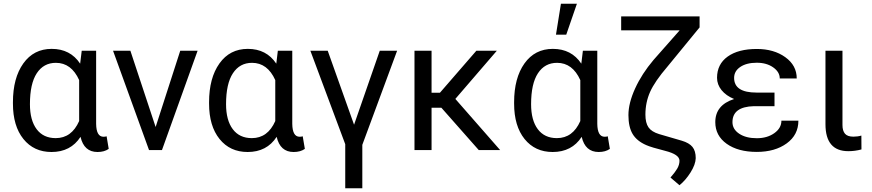

<svg xmlns="http://www.w3.org/2000/svg" viewBox="-20 -798 4638 1021"><path d="M491.2 -528.3V-139.2Q492.2 -70.8 530.3 -70.8Q539.6 -70.8 546.9 -73.2L558.1 -6.3Q534.7 10.3 498.5 10.3Q426.8 10.3 408.2 -70.3Q356 10.3 253.9 10.3Q160.2 10.3 104.5 -58.8Q48.8 -127.9 48.8 -247.1V-254.4Q48.8 -383.3 104 -460.7Q159.2 -538.1 254.9 -538.1Q354 -538.1 406.2 -459.5L414.6 -528.3ZM139.2 -244.1Q139.2 -158.7 174.8 -111.1Q210.4 -63.5 276.4 -63.5Q360.8 -63.5 400.9 -154.3V-372.1Q359.4 -463.9 277.3 -463.9Q211.9 -463.9 175.5 -408.4Q139.2 -353 139.2 -244.1Z M581.1 0ZM807.6 -122.6 938.5 -528.3H1030.8L841.3 0H772.5L581.1 -528.3H673.3Z M1534.2 -528.3V-139.2Q1535.2 -70.8 1573.2 -70.8Q1582.5 -70.8 1589.8 -73.2L1601.1 -6.3Q1577.6 10.3 1541.5 10.3Q1469.7 10.3 1451.2 -70.3Q1398.9 10.3 1296.9 10.3Q1203.1 10.3 1147.5 -58.8Q1091.8 -127.9 1091.8 -247.1V-254.4Q1091.8 -383.3 1147 -460.7Q1202.1 -538.1 1297.9 -538.1Q1397 -538.1 1449.2 -459.5L1457.5 -528.3ZM1182.1 -244.1Q1182.1 -158.7 1217.8 -111.1Q1253.4 -63.5 1319.3 -63.5Q1403.8 -63.5 1443.8 -154.3V-372.1Q1402.3 -463.9 1320.3 -463.9Q1254.9 -463.9 1218.5 -408.4Q1182.1 -353 1182.1 -244.1Z M1862.8 -134.8 1999.5 -528.3H2091.8L1906.7 -27.8V203.1H1815.9V-31.2L1630.4 -528.3H1722.7Z M2184.1 0ZM2327.1 -225.1H2274.9V0H2184.1V-528.3H2274.9V-304.7H2319.3L2513.2 -528.3H2622.1L2401.4 -272L2639.6 0H2525.9Z M2713.9 0ZM3156.2 -528.3V-139.2Q3157.2 -70.8 3195.3 -70.8Q3204.6 -70.8 3211.9 -73.2L3223.1 -6.3Q3199.7 10.3 3163.6 10.3Q3091.8 10.3 3073.2 -70.3Q3021 10.3 2918.9 10.3Q2825.2 10.3 2769.5 -58.8Q2713.9 -127.9 2713.9 -247.1V-254.4Q2713.9 -383.3 2769 -460.7Q2824.2 -538.1 2919.9 -538.1Q3019 -538.1 3071.3 -459.5L3079.6 -528.3ZM2804.2 -244.1Q2804.2 -158.7 2839.8 -111.1Q2875.5 -63.5 2941.4 -63.5Q3025.9 -63.5 3065.9 -154.3V-372.1Q3024.4 -463.9 2942.4 -463.9Q2877 -463.9 2840.6 -408.4Q2804.2 -353 2804.2 -244.1ZM2962.9 -778.3H3047.9L2991.2 -613.8H2936.5Z M3700.2 -710.9V-652.3L3529.3 -443.8Q3461.9 -365.2 3437 -309.3Q3412.1 -253.4 3412.1 -188.5Q3412.1 -144.5 3428.5 -120.8Q3444.8 -97.2 3484.9 -85L3605.5 -49.8Q3645 -38.1 3662.4 -16.6Q3679.7 4.9 3679.7 43Q3678.7 76.7 3652.3 118.7Q3626 160.6 3593.3 187L3545.4 146Q3568.4 120.1 3580.8 99.4Q3593.3 78.6 3593.3 56.6Q3593.3 23.4 3518.1 4.4Q3442.9 -14.6 3416.5 -26.4Q3366.2 -48.3 3344 -85.7Q3321.8 -123 3321.8 -186Q3321.8 -249.5 3357.4 -327.6Q3393.1 -405.8 3455.1 -479L3594.2 -636.7H3283.2V-710.9Z M3875 -148.4Q3875 -110.8 3910.9 -86.9Q3946.8 -63 4004.4 -63Q4059.6 -63 4097.4 -89.8Q4135.3 -116.7 4135.3 -156.2H4225.6Q4225.6 -80.6 4163.3 -35.4Q4101.1 9.8 4004.4 9.8Q3904.8 9.8 3844.2 -33.4Q3783.7 -76.7 3783.7 -148.4Q3783.7 -239.3 3883.8 -271.5Q3840.8 -289.1 3816.9 -318.8Q3793 -348.6 3793 -384.3Q3793 -456.5 3849.4 -497.1Q3905.8 -537.6 4004.4 -537.6Q4095.2 -537.6 4156 -493.9Q4216.8 -450.2 4216.8 -380.9H4126.5Q4126.5 -415 4091.6 -439.7Q4056.6 -464.4 4004.4 -464.4Q3949.7 -464.4 3916.7 -442.1Q3883.8 -419.9 3883.8 -383.8Q3883.8 -305.7 4002.9 -305.7H4098.6V-233.4H3989.3Q3875 -230.5 3875 -148.4Z M4460 -528.3V-133.3Q4460 -102.5 4473.4 -86.9Q4486.8 -71.3 4518.1 -71.3Q4541.5 -71.3 4560.5 -77.1L4561 -3.4Q4526.9 5.9 4491.2 5.9Q4369.6 5.9 4369.6 -137.7V-528.3Z"/></svg>

Font: Roboto
Style: Regular
Weight: 400
Designer: Google
Version: Version 2.134; 2016; ttfautohint (v1.6)